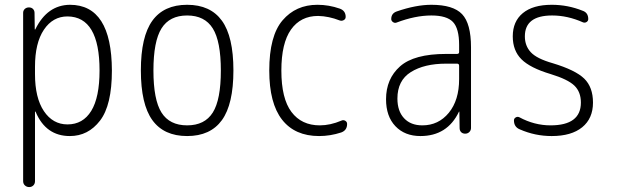

<svg xmlns="http://www.w3.org/2000/svg" viewBox="-20 -550 2540 790"><path d="M124 -275.4V-245.1Q124 -147.5 160.6 -92.8Q197.3 -38.1 257.8 -38.1Q321.3 -38.1 355.5 -93.8Q389.6 -149.4 389.6 -259.8Q389.6 -481.4 257.8 -482.4Q197.3 -482.4 160.6 -427.7Q124 -373 124 -275.4ZM75.2 195.3V-497.1Q75.2 -506.8 82 -513.2Q88.9 -519.5 99.1 -519.5Q109.4 -519.5 115.7 -513.2Q122.1 -506.8 122.1 -497.1L123 -429.7Q123 -428.7 124 -428.7Q126 -428.7 126 -430.7Q174.8 -529.3 267.6 -530.3Q439.5 -530.3 440.4 -259.8Q440.4 -117.2 391.6 -53.7Q342.8 9.8 267.6 9.8Q168.9 9.8 127 -88.9Q127 -90.8 126 -90.8Q124 -90.8 124 -89.8V195.3Q124 206.1 117.2 212.9Q110.4 219.7 100.1 219.7Q89.8 219.7 82.5 212.9Q75.2 206.1 75.2 195.3Z M855.5 -433.1Q822.3 -486.3 750 -486.3Q677.7 -486.3 644.5 -433.1Q611.3 -379.9 611.3 -259.8Q611.3 -139.6 644.5 -86.9Q677.7 -34.2 750 -34.2Q822.3 -34.2 855.5 -86.9Q888.7 -139.6 888.7 -259.8Q888.7 -379.9 855.5 -433.1ZM893.1 -55.7Q845.7 9.8 750 9.8Q654.3 9.8 606.9 -55.7Q559.6 -121.1 559.6 -260.3Q559.6 -399.4 606.9 -464.8Q654.3 -530.3 750 -530.3Q845.7 -530.3 893.1 -464.8Q940.4 -399.4 940.4 -260.3Q940.4 -121.1 893.1 -55.7Z M1293 9.8Q1193.4 9.8 1140.6 -57.6Q1087.9 -125 1087.9 -259.8Q1087.9 -402.3 1142.6 -466.3Q1197.3 -530.3 1286.1 -530.3Q1333 -530.3 1377.9 -514.6Q1402.3 -505.9 1402.3 -480.5Q1402.3 -471.7 1394.5 -467.3Q1386.7 -462.9 1377.9 -465.8Q1333 -483.4 1289.1 -484.4Q1216.8 -484.4 1177.2 -428.2Q1137.7 -372.1 1137.7 -259.8Q1137.7 -144.5 1179.2 -89.4Q1220.7 -34.2 1295.9 -34.2Q1338.9 -34.2 1384.8 -53.7Q1392.6 -57.6 1400.4 -53.2Q1408.2 -48.8 1408.2 -40Q1408.2 -13.7 1383.8 -4.9Q1338.9 9.8 1293 9.8Z M1815.4 -288.1Q1725.6 -288.1 1670.4 -253.4Q1615.2 -218.8 1615.2 -144.5Q1615.2 -92.8 1642.6 -63.5Q1669.9 -34.2 1717.8 -34.2Q1784.2 -34.2 1826.7 -85.9Q1869.1 -137.7 1869.1 -224.6V-279.3Q1869.1 -288.1 1860.4 -288.1ZM1710 9.8Q1645.5 9.8 1606.9 -30.8Q1568.4 -71.3 1568.4 -141.6Q1568.4 -225.6 1626 -276.9Q1683.6 -328.1 1815.4 -328.1H1860.4Q1869.1 -328.1 1869.1 -335.9V-365.2Q1869.1 -432.6 1843.8 -459.5Q1818.4 -486.3 1754.9 -486.3Q1688.5 -486.3 1611.3 -457Q1604.5 -454.1 1597.2 -459Q1589.8 -463.9 1589.8 -471.7Q1589.8 -495.1 1612.3 -502.9Q1691.4 -530.3 1754.9 -530.3Q1844.7 -530.3 1881.3 -491.7Q1918 -453.1 1918 -355.5V-23.4Q1918 -13.7 1911.1 -6.8Q1904.3 0 1894 0Q1883.8 0 1877.4 -6.3Q1871.1 -12.7 1871.1 -23.4L1870.1 -89.8Q1870.1 -90.8 1869.1 -90.8Q1868.2 -90.8 1868.2 -89.8Q1820.3 9.8 1710 9.8Z M2246.1 -245.1Q2161.1 -270.5 2125.5 -306.2Q2089.8 -341.8 2089.8 -400.4Q2089.8 -461.9 2131.3 -496.1Q2172.9 -530.3 2250 -530.3Q2316.4 -530.3 2377 -505.9Q2400.4 -498 2400.4 -471.7Q2400.4 -463.9 2393.6 -459.5Q2386.7 -455.1 2378.9 -458Q2315.4 -486.3 2252 -486.3Q2139.6 -486.3 2139.6 -400.4Q2139.6 -361.3 2164.1 -335Q2188.5 -308.6 2253.9 -290Q2347.7 -261.7 2383.8 -226.6Q2419.9 -191.4 2419.9 -127.9Q2419.9 -62.5 2375.5 -26.4Q2331.1 9.8 2250 9.8Q2181.6 9.8 2119.1 -17.6Q2094.7 -27.3 2094.7 -54.7Q2094.7 -62.5 2102.1 -66.9Q2109.4 -71.3 2117.2 -67.4Q2178.7 -34.2 2245.1 -34.2Q2370.1 -34.2 2370.1 -127.9Q2370.1 -171.9 2343.3 -197.8Q2316.4 -223.6 2246.1 -245.1Z"/></svg>

Font: Rounded Mgen+ 1m light
Style: Regular
Weight: 200
Designer: [Source Han Sans]
Ryoko NISHIZUKA  (kana & ideographs); Paul D. Hunt (Latin, Greek & Cyrillic); Wenlong ZHANG  (bopomofo
Version: Version 1.059.20150602